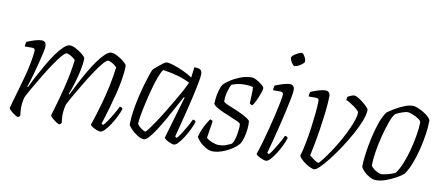

<svg xmlns="http://www.w3.org/2000/svg" viewBox="-64 -956 2798 1205"><g transform="rotate(10 1335.0 -353.0)"><path d="M90 0Q85 0 71.5 -8.5Q58 -17 45.5 -28Q33 -39 30 -46Q33 -59 42 -90.5Q51 -122 64 -166Q77 -210 90 -259Q99 -292 106.5 -328Q114 -364 118 -392Q122 -420 122 -428Q122 -444 103 -444H56Q56 -450 57.5 -459.5Q59 -469 61 -474Q90 -486 113.5 -493Q137 -500 156 -500Q168 -500 176 -492Q184 -484 184 -466Q184 -455 178 -427Q172 -399 162.5 -361Q153 -323 141 -280.5Q129 -238 116 -199L120 -195Q136 -230 157.5 -270.5Q179 -311 202.5 -351.5Q226 -392 250 -425.5Q274 -459 296 -479.5Q318 -500 335 -500Q351 -500 374.5 -487.5Q398 -475 416.5 -459.5Q435 -444 437 -435Q437 -402 427.5 -357.5Q418 -313 405 -270.5Q392 -228 380 -199L384 -195Q401 -230 422 -270.5Q443 -311 466.5 -351.5Q490 -392 514 -425.5Q538 -459 560 -479.5Q582 -500 599 -500Q615 -500 638.5 -487.5Q662 -475 680.5 -459.5Q699 -444 701 -435Q701 -396 693 -347.5Q685 -299 672.5 -249.5Q660 -200 647.5 -157Q635 -114 626 -85.5Q617 -57 615 -51L626 -44Q635 -52 650.5 -74.5Q666 -97 682 -124.5Q698 -152 709 -175Q723 -175 728 -164Q722 -143 708 -115Q694 -87 677.5 -61Q661 -35 644 -17.5Q627 0 615 0Q607 0 592.5 -5.5Q578 -11 565.5 -18.5Q553 -26 550 -32Q555 -45 567.5 -84Q580 -123 595.5 -178Q611 -233 624 -294.5Q637 -356 644 -414Q631 -428 613.5 -437.5Q596 -447 588 -447Q578 -447 558 -424Q538 -401 513 -364Q488 -327 462 -284Q436 -241 412.5 -200.5Q389 -160 374 -130Q369 -113 366.5 -94.5Q364 -76 364 -58Q364 -46 365.5 -34.5Q367 -23 368 -12Q367 -9 364 -6Q361 -3 354 0Q349 0 335.5 -8.5Q322 -17 309.5 -28Q297 -39 294 -46Q296 -54 304.5 -82.5Q313 -111 324.5 -151.5Q336 -192 346 -233Q357 -277 366 -323.5Q375 -370 380 -414Q367 -428 349.5 -437.5Q332 -447 324 -447Q314 -447 294 -424Q274 -401 249 -364Q224 -327 198 -284Q172 -241 148.5 -200.5Q125 -160 110 -130Q105 -113 102.5 -94.5Q100 -76 100 -58Q100 -46 101.5 -34.5Q103 -23 104 -12Q103 -9 100 -6Q97 -3 90 0Z M893 0Q874 0 850.5 -15Q827 -30 809.5 -48.5Q792 -67 790 -75Q790 -114 797 -161Q804 -208 815 -255.5Q826 -303 838 -343.5Q850 -384 859 -410Q868 -436 872 -440Q879 -448 895.5 -462Q912 -476 928.5 -488Q945 -500 953 -500Q967 -500 995.5 -491Q1024 -482 1057.5 -467Q1091 -452 1119 -433L1127 -500Q1156 -500 1166.5 -492Q1177 -484 1177 -466Q1177 -443 1164.5 -382Q1152 -321 1131 -235.5Q1110 -150 1084 -51L1095 -44Q1104 -52 1118.5 -74.5Q1133 -97 1149 -124.5Q1165 -152 1175 -175Q1189 -175 1194 -164Q1188 -143 1174.5 -115Q1161 -87 1144.5 -61Q1128 -35 1112 -17.5Q1096 0 1084 0Q1076 0 1062 -5.5Q1048 -11 1036 -18.5Q1024 -26 1021 -32L1069 -196Q1081 -237 1089.5 -266.5Q1098 -296 1100 -301L1095 -304Q1076 -270 1054 -229Q1032 -188 1009 -147.5Q986 -107 964 -73.5Q942 -40 924 -20Q906 0 893 0ZM894 -49Q898 -49 913 -69Q928 -89 950 -121.5Q972 -154 996 -193.5Q1020 -233 1043.5 -272.5Q1067 -312 1085 -345.5Q1103 -379 1111 -399Q1044 -434 938 -449Q926 -435 912.5 -399Q899 -363 886.5 -316.5Q874 -270 863.5 -223.5Q853 -177 847 -141Q841 -105 841 -90Q848 -76 867 -62.5Q886 -49 894 -49Z M1332 0Q1310 0 1286.5 -13.5Q1263 -27 1246 -45Q1229 -63 1225 -75Q1231 -101 1242 -125.5Q1253 -150 1264.5 -169Q1276 -188 1282 -195Q1294 -194 1299 -185Q1296 -166 1291 -136Q1286 -106 1282 -77Q1298 -64 1321 -55Q1344 -46 1361 -46Q1388 -46 1407.5 -53.5Q1427 -61 1440 -67Q1449 -75 1455.5 -93Q1462 -111 1465.5 -132Q1469 -153 1470.5 -171.5Q1472 -190 1470 -199Q1468 -205 1450 -213.5Q1432 -222 1406.5 -232Q1381 -242 1355.5 -253.5Q1330 -265 1311.5 -276.5Q1293 -288 1290 -298Q1290 -309 1293 -333Q1296 -357 1303 -382.5Q1310 -408 1321 -424Q1331 -435 1357.5 -453Q1384 -471 1420.5 -485.5Q1457 -500 1495 -500Q1507 -500 1526 -489.5Q1545 -479 1560.5 -466Q1576 -453 1576 -444Q1576 -436 1568 -413Q1560 -390 1549 -366Q1538 -342 1528 -329Q1516 -329 1509 -338Q1510 -362 1511.5 -393Q1513 -424 1511 -441Q1501 -445 1486 -446.5Q1471 -448 1457 -448Q1428 -448 1405.5 -442Q1383 -436 1376 -433Q1366 -418 1357 -385Q1348 -352 1349 -320Q1358 -311 1381 -301.5Q1404 -292 1431.5 -280.5Q1459 -269 1484 -256Q1509 -243 1523 -228Q1526 -206 1523 -177.5Q1520 -149 1513 -122.5Q1506 -96 1496 -80Q1480 -59 1451 -40.5Q1422 -22 1390.5 -11Q1359 0 1332 0Z M1671 0Q1663 0 1648.5 -5.5Q1634 -11 1621.5 -18.5Q1609 -26 1606 -32Q1617 -62 1630 -107Q1643 -152 1656 -202.5Q1669 -253 1680 -300.5Q1691 -348 1697.5 -382Q1704 -416 1704 -428Q1704 -444 1685 -444H1638Q1638 -450 1639.5 -459.5Q1641 -469 1643 -474Q1672 -486 1695.5 -493Q1719 -500 1738 -500Q1750 -500 1758 -492Q1766 -484 1766 -466Q1766 -452 1759 -415Q1752 -378 1741 -329Q1730 -280 1717 -227.5Q1704 -175 1692 -128.5Q1680 -82 1671 -51L1682 -44Q1691 -52 1705.5 -74.5Q1720 -97 1736 -124.5Q1752 -152 1762 -175Q1776 -175 1781 -164Q1775 -143 1761.5 -115Q1748 -87 1731.5 -61Q1715 -35 1699 -17.5Q1683 0 1671 0ZM1745 -616Q1740 -616 1732.5 -624.5Q1725 -633 1719.5 -644.5Q1714 -656 1714 -664Q1714 -672 1726.5 -682Q1739 -692 1754 -699Q1769 -706 1776 -706Q1782 -706 1789 -697Q1796 -688 1800.5 -676.5Q1805 -665 1805 -657Q1805 -649 1793.5 -639.5Q1782 -630 1767.5 -623Q1753 -616 1745 -616Z M1978 0Q1967 0 1947.5 -9.5Q1928 -19 1908.5 -34.5Q1889 -50 1878 -68Q1889 -104 1898.5 -153Q1908 -202 1915 -253.5Q1922 -305 1926.5 -351Q1931 -397 1931 -428Q1931 -444 1912 -444H1865Q1865 -450 1866.5 -460Q1868 -470 1870 -474Q1899 -486 1922.5 -493Q1946 -500 1965 -500Q1977 -500 1985 -492Q1993 -484 1993 -466Q1993 -430 1987 -376.5Q1981 -323 1972.5 -265.5Q1964 -208 1954.5 -158.5Q1945 -109 1939 -82Q1946 -76 1957.5 -67Q1969 -58 1981 -51Q1993 -44 1999 -44Q2019 -65 2044 -100Q2069 -135 2094.5 -176.5Q2120 -218 2141 -260.5Q2162 -303 2175 -339Q2188 -375 2188 -398Q2188 -404 2177.5 -414Q2167 -424 2152 -434.5Q2137 -445 2123 -453Q2109 -461 2102 -463Q2102 -467 2103 -473.5Q2104 -480 2105 -484Q2113 -489 2126.5 -494.5Q2140 -500 2147 -500Q2156 -500 2171.5 -491Q2187 -482 2204 -468.5Q2221 -455 2232.5 -443Q2244 -431 2244 -425Q2244 -397 2228 -355Q2212 -313 2185.5 -265Q2159 -217 2128 -170Q2097 -123 2067 -84.5Q2037 -46 2013.5 -23Q1990 0 1978 0Z M2373 0Q2352 0 2330.5 -12Q2309 -24 2293.5 -40Q2278 -56 2273 -68Q2273 -100 2279.5 -150Q2286 -200 2298 -254.5Q2310 -309 2326.5 -356Q2343 -403 2364 -430Q2383 -444 2411 -460.5Q2439 -477 2468 -488.5Q2497 -500 2521 -500Q2533 -500 2551.5 -492.5Q2570 -485 2589 -474Q2608 -463 2621.5 -450.5Q2635 -438 2638 -427Q2638 -389 2631 -340.5Q2624 -292 2611.5 -241Q2599 -190 2581.5 -145.5Q2564 -101 2543 -71Q2525 -56 2495.5 -39.5Q2466 -23 2433 -11.5Q2400 0 2373 0ZM2398 -43Q2407 -43 2425.5 -47Q2444 -51 2462 -57Q2480 -63 2487 -68Q2507 -94 2524.5 -137Q2542 -180 2555 -230Q2568 -280 2575.5 -327Q2583 -374 2583 -407Q2581 -417 2563.5 -428Q2546 -439 2526.5 -447Q2507 -455 2497 -455Q2481 -455 2458 -446.5Q2435 -438 2419 -429Q2404 -413 2389 -371.5Q2374 -330 2360.5 -277.5Q2347 -225 2339 -173.5Q2331 -122 2331 -85Q2348 -63 2369.5 -53Q2391 -43 2398 -43Z"/></g></svg>

Font: Texturina 72pt 72pt Thin
Style: Italic
Weight: 100
Italic angle: -11°
Designer: Guillermo Torres Carreño
Foundry: Omnibus-Type
Version: Version 1.002; ttfautohint (v1.8.3)